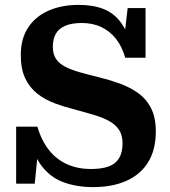

<svg xmlns="http://www.w3.org/2000/svg" viewBox="-20 -748 696 785"><path d="M351 -57Q396 -57 424.5 -67.5Q453 -78 467 -101.5Q481 -125 481 -162Q481 -196 466.5 -217.5Q452 -239 425.5 -253.5Q399 -268 363.5 -278.5Q328 -289 287 -300Q243 -311 203 -326Q163 -341 132 -365.5Q101 -390 83 -428Q65 -466 65 -523Q65 -589 94.5 -634.5Q124 -680 177.5 -704Q231 -728 302 -728Q362 -728 405 -710.5Q448 -693 476 -653.5Q504 -614 519 -549L486 -579L502 -715H575V-512H492Q479 -558 454 -589.5Q429 -621 394 -637.5Q359 -654 314 -654Q273 -654 246.5 -642.5Q220 -631 208 -609.5Q196 -588 196 -557Q196 -526 209.5 -506.5Q223 -487 248 -474.5Q273 -462 306.5 -452.5Q340 -443 381 -433Q426 -422 468 -407Q510 -392 544 -368Q578 -344 597.5 -306Q617 -268 617 -211Q617 -135 585.5 -84.5Q554 -34 496.5 -8.5Q439 17 361 17Q295 17 242 -2Q189 -21 153 -66Q117 -111 102 -188L138 -157L122 3H46V-230H133Q150 -172 181 -133.5Q212 -95 255.5 -76Q299 -57 351 -57Z"/></svg>

Font: Roboto Serif 20pt SemiBold
Style: Regular
Weight: 600
Version: Version 1.008